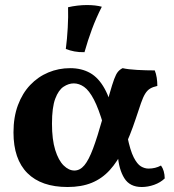

<svg xmlns="http://www.w3.org/2000/svg" viewBox="-20 -740 697 769"><path d="M250.6 9Q145.4 9 89.7 -46.7Q34 -102.4 34 -209.6Q34 -270.8 51.8 -318.7Q69.6 -366.6 101 -399.6Q132.4 -432.6 173.6 -449.8Q214.8 -467 261 -467Q306.4 -467 340.6 -447.9Q374.8 -428.8 399.3 -384.4Q423.8 -340 440.2 -263.2L394.6 -238Q375.2 -304.8 356 -341.4Q336.8 -378 316.8 -392Q296.8 -406 275.4 -406Q254.8 -406 234.5 -392.6Q214.2 -379.2 201.2 -344.5Q188.2 -309.8 188.2 -244.6Q188.2 -181 201.2 -139.3Q214.2 -97.6 234.9 -77.3Q255.6 -57 278 -57Q300.4 -57 318 -78.1Q335.6 -99.2 352.8 -145.3Q370 -191.4 391 -266Q408.4 -327.8 419.1 -365.4Q429.8 -403 437.3 -423.2Q444.8 -443.4 452.4 -452.5Q460 -461.6 471.2 -467Q492.8 -462 528.9 -460Q565 -458 599.8 -458Q605.2 -445.2 607.7 -428.7Q610.2 -412.2 610.2 -395.8Q592.6 -392 581.3 -385.2Q570 -378.4 561.5 -364.7Q553 -351 544.7 -327Q536.4 -303 523.8 -264.8Q500.6 -195.2 475.6 -144Q450.6 -92.8 419.7 -58.8Q388.8 -24.8 347.6 -7.9Q306.4 9 250.6 9ZM547.6 9Q500 9 478 -26.2Q456 -61.4 451.8 -118.6L490 -193.8Q501.6 -136.8 515.6 -109.6Q529.6 -82.4 544.5 -73.6Q559.4 -64.8 575 -64.8Q602.4 -64.8 624.8 -77Q639 -57.8 639.8 -25.4Q622.6 -8.8 597.6 0.1Q572.6 9 547.6 9ZM318.4 -531Q295.8 -530.6 278.1 -534Q260.4 -537.4 243.6 -543.8Q248.8 -583.6 251.3 -628.6Q253.8 -673.6 252.6 -711Q270.6 -715.2 290.1 -717.5Q309.6 -719.8 328.2 -719.8Q362.6 -719.8 387.8 -713Q365 -668 348.4 -623.3Q331.8 -578.6 318.4 -531Z"/></svg>

Font: Vollkorn
Style: Regular
Weight: 400
Designer: Friedrich Althausen
Foundry: Friedrich Althausen
Version: Version 4.104